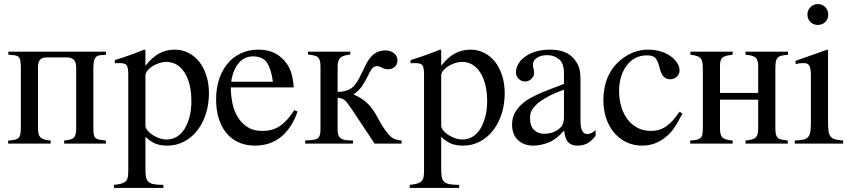

<svg xmlns="http://www.w3.org/2000/svg" viewBox="-20 -703 4160 940"><path d="M499 -435Q481 -434 469 -432.5Q457 -431 450 -424Q443 -417 440 -404Q437 -391 437 -368V-75Q437 -55 439.5 -43.5Q442 -32 449 -26.5Q456 -21 468 -19Q480 -17 498 -15V0H294V-15Q331 -18 342 -29.5Q353 -41 353 -74V-372Q353 -401 340 -411.5Q327 -422 308 -422H208Q188 -422 177 -411.5Q166 -401 166 -372V-72Q166 -43 178 -30.5Q190 -18 228 -15V0H20V-15Q39 -16 51 -18.5Q63 -21 70 -27.5Q77 -34 79.5 -46Q82 -58 82 -78V-370Q82 -393 79.5 -406Q77 -419 70 -425Q63 -431 51 -432.5Q39 -434 21 -435V-450H499Z M692 -381Q725 -423 759.5 -441.5Q794 -460 836 -460Q872 -460 903 -444Q934 -428 956 -400Q978 -372 990.5 -332.5Q1003 -293 1003 -247Q1003 -193 988 -146Q973 -99 946 -64.5Q919 -30 881.5 -10Q844 10 799 10Q767 10 743 1Q719 -8 692 -33V126Q692 150 695 164.5Q698 179 707.5 187.5Q717 196 734.5 199Q752 202 780 202V217H538V202Q560 200 574 196Q588 192 595.5 184.5Q603 177 605.5 165Q608 153 608 133V-337Q608 -372 600.5 -383Q593 -394 567 -394Q560 -394 554.5 -394Q549 -394 542 -393V-409Q563 -415 580.5 -421Q598 -427 615 -433Q632 -439 649 -445.5Q666 -452 686 -460L692 -458ZM692 -88Q692 -77 701.5 -65Q711 -53 726 -43Q741 -33 759.5 -26.5Q778 -20 796 -20Q823 -20 845.5 -33.5Q868 -47 883.5 -72Q899 -97 908 -131.5Q917 -166 917 -207Q917 -295 883.5 -347.5Q850 -400 794 -400Q777 -400 759 -394Q741 -388 726 -378.5Q711 -369 701.5 -357Q692 -345 692 -334Z M1437 -157Q1408 -75 1355.5 -32.5Q1303 10 1228 10Q1184 10 1148.5 -6Q1113 -22 1088.5 -51.5Q1064 -81 1051 -123Q1038 -165 1038 -217Q1038 -270 1052.5 -314.5Q1067 -359 1094 -391.5Q1121 -424 1159.5 -442Q1198 -460 1245 -460Q1292 -460 1326 -442.5Q1360 -425 1384 -391Q1399 -370 1407 -343Q1415 -316 1418 -275H1110Q1110 -236 1118 -197.5Q1126 -159 1144.5 -129Q1163 -99 1192 -80.5Q1221 -62 1263 -62Q1288 -62 1309 -67.5Q1330 -73 1348.5 -85Q1367 -97 1385 -116.5Q1403 -136 1421 -164ZM1316 -303Q1308 -364 1287.5 -395.5Q1267 -427 1218 -427Q1176 -427 1148 -393.5Q1120 -360 1112 -303Z M1814 0 1705 -164Q1692 -183 1683.5 -194.5Q1675 -206 1668 -212Q1661 -218 1653 -220.5Q1645 -223 1633 -225V-67Q1633 -41 1644 -29.5Q1655 -18 1685 -16L1708 -15V0H1474V-15L1502 -17Q1531 -19 1540 -30Q1549 -41 1549 -67V-377Q1549 -395 1546 -406Q1543 -417 1536 -423Q1529 -429 1517.5 -431.5Q1506 -434 1488 -436V-450H1695V-436Q1657 -432 1645 -419Q1633 -406 1633 -379V-253Q1671 -253 1699 -270Q1710 -277 1720 -290.5Q1730 -304 1739 -321Q1748 -338 1756.5 -356.5Q1765 -375 1774 -392Q1791 -424 1813 -440Q1835 -456 1865 -456Q1894 -456 1910 -441.5Q1926 -427 1926 -408Q1926 -388 1913 -376Q1900 -364 1880 -364Q1863 -364 1850 -371.5Q1837 -379 1826 -379Q1809 -379 1799.5 -364.5Q1790 -350 1779.5 -328.5Q1769 -307 1754 -283.5Q1739 -260 1712 -242V-240Q1730 -232 1745.5 -223Q1761 -214 1776 -200Q1791 -186 1805.5 -166Q1820 -146 1835 -116Q1850 -87 1867 -64.5Q1884 -42 1893 -34Q1910 -18 1946 -15V0Z M2140 -381Q2173 -423 2207.5 -441.5Q2242 -460 2284 -460Q2320 -460 2351 -444Q2382 -428 2404 -400Q2426 -372 2438.5 -332.5Q2451 -293 2451 -247Q2451 -193 2436 -146Q2421 -99 2394 -64.5Q2367 -30 2329.5 -10Q2292 10 2247 10Q2215 10 2191 1Q2167 -8 2140 -33V126Q2140 150 2143 164.5Q2146 179 2155.5 187.5Q2165 196 2182.5 199Q2200 202 2228 202V217H1986V202Q2008 200 2022 196Q2036 192 2043.5 184.5Q2051 177 2053.5 165Q2056 153 2056 133V-337Q2056 -372 2048.5 -383Q2041 -394 2015 -394Q2008 -394 2002.5 -394Q1997 -394 1990 -393V-409Q2011 -415 2028.5 -421Q2046 -427 2063 -433Q2080 -439 2097 -445.5Q2114 -452 2134 -460L2140 -458ZM2140 -88Q2140 -77 2149.5 -65Q2159 -53 2174 -43Q2189 -33 2207.5 -26.5Q2226 -20 2244 -20Q2271 -20 2293.5 -33.5Q2316 -47 2331.5 -72Q2347 -97 2356 -131.5Q2365 -166 2365 -207Q2365 -295 2331.5 -347.5Q2298 -400 2242 -400Q2225 -400 2207 -394Q2189 -388 2174 -378.5Q2159 -369 2149.5 -357Q2140 -345 2140 -334Z M2896 -38Q2873 -9 2852.5 0.5Q2832 10 2806 10Q2778 10 2762 -6.5Q2746 -23 2742 -63H2741Q2701 -18 2662.5 -4Q2624 10 2592 10Q2545 10 2516 -17Q2487 -44 2487 -94Q2487 -133 2507.5 -162Q2528 -191 2557 -211Q2568 -218 2582.5 -226Q2597 -234 2618 -243.5Q2639 -253 2669 -264.5Q2699 -276 2741 -292V-346Q2741 -393 2717 -413Q2693 -433 2659 -433Q2629 -433 2609 -420Q2589 -407 2589 -387Q2589 -373 2592 -367Q2595 -361 2595 -345Q2595 -331 2582 -317.5Q2569 -304 2549 -304Q2533 -304 2519.5 -317Q2506 -330 2506 -350Q2506 -370 2518.5 -391.5Q2531 -413 2557 -430Q2578 -444 2608 -452Q2638 -460 2672 -460Q2714 -460 2743 -448.5Q2772 -437 2790 -415Q2799 -404 2805 -394Q2811 -384 2815 -371.5Q2819 -359 2820.5 -343Q2822 -327 2822 -304V-113Q2822 -78 2830.5 -62.5Q2839 -47 2853 -47Q2865 -47 2874 -51Q2883 -55 2896 -66ZM2741 -264Q2694 -247 2661 -229Q2628 -211 2609 -194Q2591 -177 2583 -162.5Q2575 -148 2575 -125Q2575 -85 2595 -66.5Q2615 -48 2644 -48Q2659 -48 2676 -52Q2693 -56 2706 -64Q2728 -79 2734.5 -93.5Q2741 -108 2741 -130Z M3321 -147Q3297 -100 3279.5 -75Q3262 -50 3239 -32Q3188 10 3124 10Q3082 10 3047.5 -6.5Q3013 -23 2987.5 -52.5Q2962 -82 2948 -123Q2934 -164 2934 -212Q2934 -275 2955.5 -325Q2977 -375 3018 -409Q3080 -460 3153 -460Q3184 -460 3212 -452Q3240 -444 3261 -429.5Q3282 -415 3294.5 -396.5Q3307 -378 3307 -357Q3307 -340 3293.5 -327.5Q3280 -315 3260 -315Q3225 -315 3212 -361L3206 -383Q3198 -411 3186 -421.5Q3174 -432 3147 -432Q3117 -432 3092 -419.5Q3067 -407 3049 -383.5Q3031 -360 3021 -328Q3011 -296 3011 -257Q3011 -214 3022.5 -178Q3034 -142 3054 -116.5Q3074 -91 3102.5 -76.5Q3131 -62 3166 -62Q3187 -62 3205 -67Q3223 -72 3239.5 -83Q3256 -94 3272.5 -112Q3289 -130 3307 -156Z M3838 -435Q3819 -433 3807 -430.5Q3795 -428 3788 -421Q3781 -414 3778.5 -401Q3776 -388 3776 -366V-79Q3776 -59 3778.5 -47Q3781 -35 3788 -28.5Q3795 -22 3807 -19.5Q3819 -17 3837 -15V0H3630V-15Q3667 -18 3679.5 -29.5Q3692 -41 3692 -74V-215H3505V-72Q3505 -42 3517 -30Q3529 -18 3567 -15V0H3359V-15Q3378 -16 3390 -18.5Q3402 -21 3409 -27Q3416 -33 3418.5 -45Q3421 -57 3421 -79V-366Q3421 -386 3418.5 -398.5Q3416 -411 3409 -418.5Q3402 -426 3390 -429.5Q3378 -433 3360 -435V-450H3567V-435Q3547 -433 3534.5 -429.5Q3522 -426 3515.5 -419.5Q3509 -413 3507 -403Q3505 -393 3505 -377V-248H3692V-378Q3692 -409 3680 -420.5Q3668 -432 3630 -435V-450H3838Z M4035 -632Q4035 -610 4020.5 -595.5Q4006 -581 3983 -581Q3962 -581 3947.5 -595.5Q3933 -610 3933 -632Q3933 -653 3948 -668Q3963 -683 3984 -683Q4006 -683 4020.5 -668Q4035 -653 4035 -632ZM3871 0V-15Q3897 -16 3912.5 -19.5Q3928 -23 3936.5 -32.5Q3945 -42 3947.5 -58.5Q3950 -75 3950 -104V-331Q3950 -366 3943 -380Q3936 -394 3917 -394Q3910 -394 3899.5 -393.5Q3889 -393 3875 -389V-405L4030 -460L4034 -456V-105Q4034 -77 4036.5 -60.5Q4039 -44 4046.5 -34.5Q4054 -25 4068.5 -21Q4083 -17 4108 -15V0Z"/></svg>

Font: STIXGeneralUnicodeRegular
Style: Regular
Weight: 400
Designer: MicroPress Inc., with final additions and corrections provided by Coen Hoffman, Elsevier (retired)
Version: Version 1.1.0